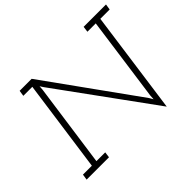

<svg xmlns="http://www.w3.org/2000/svg" viewBox="-153 -944 1220 1220"><g transform="rotate(-45 456.5 -334.0)"><path d="M727 32 262 -608 247 -631 245 -602 166 -39H245L240 0H39L45 -39H125L212 -661H131L137 -700H245L686 -86L701 -60L703 -92L782 -661H707L712 -700H913L907 -661H823Z"/></g></svg>

Font: Josefin Slab
Style: Italic
Weight: 400
Italic angle: -12°
Designer: Santiago Orozco
Foundry: Typemade
Version: Version 2.000